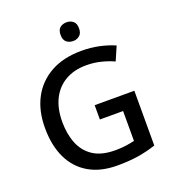

<svg xmlns="http://www.w3.org/2000/svg" viewBox="-163 -1041 1052 1173"><g transform="rotate(-20 363.5 -454.5)"><path d="M393 -384H651V-28Q594 -9 534.5 0.5Q475 10 399 10Q290 10 214.5 -34Q139 -78 99.5 -160Q60 -242 60 -357Q60 -469 104 -551Q148 -633 230.5 -678.5Q313 -724 431 -724Q490 -724 544 -712.5Q598 -701 644 -681L605 -591Q568 -608 522.5 -619.5Q477 -631 427 -631Q348 -631 290.5 -597.5Q233 -564 202.5 -502.5Q172 -441 172 -356Q172 -276 197 -214Q222 -152 276 -117Q330 -82 417 -82Q459 -82 489 -86.5Q519 -91 544 -97V-291H393ZM405 -919Q428 -919 446 -905Q464 -891 464 -858Q464 -826 446 -811.5Q428 -797 405 -797Q379 -797 361.5 -811.5Q344 -826 344 -858Q344 -891 361.5 -905Q379 -919 405 -919Z"/></g></svg>

Font: Noto Sans Devanagari Medium
Style: Regular
Weight: 500
Version: Version 2.003